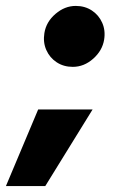

<svg xmlns="http://www.w3.org/2000/svg" viewBox="-53 -516 420 649"><path d="M193 -290Q162 -290 138.5 -305.5Q115 -321 103.5 -347Q92 -373 97 -404Q103 -442 134.5 -469Q166 -496 203 -496Q234 -496 257.5 -480.5Q281 -465 292.5 -439Q304 -413 299 -382Q293 -345 262 -317.5Q231 -290 193 -290ZM-33 113 76 -146H260L100 113Z"/></svg>

Font: Figtree Black
Style: Italic
Weight: 900
Italic angle: -9.5°
Foundry: Erik Kennedy
Version: Version 2.001;gftools[0.9.30]